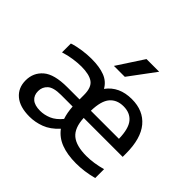

<svg xmlns="http://www.w3.org/2000/svg" viewBox="-186 -1034 1270 1270"><g transform="rotate(45 449.0 -399.0)"><path d="M234 9Q143.5 9 95 -32Q46.5 -73 46.5 -143Q46.5 -215 99.2 -260.5Q152 -306 274 -306H388V-348Q388 -418.5 352.2 -443.8Q316.5 -469 243 -469Q209.5 -469 168 -463Q126.5 -457 86 -444V-527Q125.5 -540 170 -546.2Q214.5 -552.5 255 -552.5Q329 -552.5 378.5 -533.5Q428 -514.5 453 -469.5Q513.5 -552.5 632 -552.5Q739.5 -552.5 799 -481.2Q858.5 -410 858.5 -269.5V-239H494Q498 -149.5 543.5 -111.2Q589 -73 685 -73Q718 -73 754.8 -78.5Q791.5 -84 829 -94.5V-11.5Q786.5 -0.5 747.5 4.8Q708.5 10 670.5 10Q589 10 530.8 -12.2Q472.5 -34.5 438 -81.5Q390.5 -30 338.5 -10.5Q286.5 9 234 9ZM626.5 -480Q565 -480 530.5 -439.8Q496 -399.5 494 -306H756.5Q754.5 -399.5 721 -439.8Q687.5 -480 626.5 -480ZM256.5 -68Q295 -68 333.8 -84.2Q372.5 -100.5 407 -142.5Q392.5 -185 389 -240.5H280.5Q210.5 -240.5 182.8 -215.2Q155 -190 155 -151Q155 -111.5 180.5 -89.8Q206 -68 256.5 -68ZM392 -623.5 512.5 -808H631L494 -623.5Z"/></g></svg>

Font: Encode Sans SmExp Md
Style: Regular
Weight: 500
Width: 6
Designer: Multiple Designers
Foundry: Impallari Type
Version: Version 3.002; ttfautohint (v1.8.3) -l 8 -r 50 -G 200 -x 14 